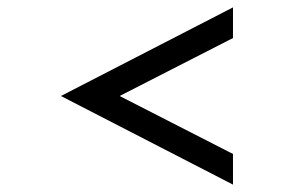

<svg xmlns="http://www.w3.org/2000/svg" viewBox="-20 -542 776 520"><path d="M611 -42V-125L304 -282L611 -439V-522L145 -282Z"/></svg>

Font: Charger Monospace
Style: Regular
Weight: 400
Designer: Jasper
Foundry: Cannot Into Space Fonts
Version: Version 0.980